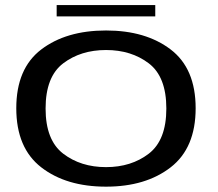

<svg xmlns="http://www.w3.org/2000/svg" viewBox="-20 -712 836 737"><path d="M387 4.5Q539.5 4.5 635.2 -69.8Q731 -144 731 -296.5Q731 -449 635.2 -522Q539.5 -595 387 -595Q234 -595 138.2 -522Q42.5 -449 42.5 -296.5Q42.5 -144 138.2 -69.8Q234 4.5 387 4.5ZM387 -70.5Q290 -70.5 222.5 -122.2Q155 -174 155 -295.5Q155 -417.5 222.5 -468.8Q290 -520 387 -520Q484 -520 551.2 -468.8Q618.5 -417.5 618.5 -295.5Q618.5 -174 551.2 -122.2Q484 -70.5 387 -70.5ZM197.5 -649H576V-692.5H197.5Z"/></svg>

Font: Anybody Expanded
Style: Regular
Weight: 400
Width: 7
Version: Version 1.113;gftools[0.9.25]